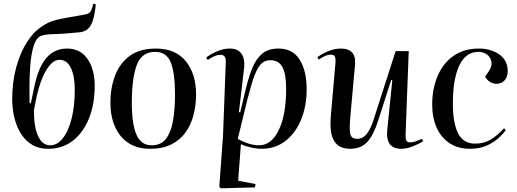

<svg xmlns="http://www.w3.org/2000/svg" viewBox="-20 -792 2800 1040"><path d="M241 14Q193 14 159 -5Q125 -24 103 -54Q81 -84 68.5 -119.5Q56 -155 51 -189.5Q46 -224 46 -251Q46 -348 68 -428Q90 -508 126.5 -564.5Q163 -621 206 -648Q225 -661 242.5 -669.5Q260 -678 284 -684Q308 -690 344.5 -696.5Q381 -703 438 -713Q459 -716 468.5 -727Q478 -738 485 -772L499 -768Q491 -688 471.5 -654.5Q452 -621 410 -617Q323 -608 265 -607Q207 -606 188 -589Q169 -571 158.5 -530Q148 -489 144 -436.5Q140 -384 139.5 -330Q139 -276 140 -233H147L165 -318Q187 -427 231 -478Q275 -529 343 -529Q416 -529 454.5 -472Q493 -415 493 -328Q493 -229 462.5 -152Q432 -75 375.5 -30.5Q319 14 241 14ZM302 -468Q261 -468 224.5 -401.5Q188 -335 164 -197Q163 -143 172 -99.5Q181 -56 201 -30.5Q221 -5 253 -5Q289 -5 319 -41.5Q349 -78 367 -146Q385 -214 385 -307Q385 -380 364 -424Q343 -468 302 -468Z M794 14Q723 14 675 -18Q627 -50 602.5 -106.5Q578 -163 578 -237Q578 -314 602.5 -380.5Q627 -447 681 -488Q735 -529 825 -529Q930 -529 986 -461Q1042 -393 1042 -280Q1042 -223 1028.5 -170Q1015 -117 985.5 -75.5Q956 -34 908.5 -10Q861 14 794 14ZM801 -5Q852 -5 879 -40Q906 -75 917 -137Q928 -199 928 -280Q928 -394 905.5 -452.5Q883 -511 820 -511Q747 -511 720.5 -439Q694 -367 694 -236Q694 -121 719 -63Q744 -5 801 -5Z M1203 -455Q1204 -476 1197 -485.5Q1190 -495 1174 -495Q1157 -495 1138 -486Q1119 -477 1105 -467L1097 -480Q1114 -495 1151 -512Q1188 -529 1224 -529Q1268 -529 1288 -501Q1308 -473 1302 -421L1274 -185L1281 -183L1313 -317Q1328 -378 1347.5 -425.5Q1367 -473 1400 -501Q1433 -529 1488 -529Q1566 -529 1603.5 -468.5Q1641 -408 1641 -309Q1641 -217 1611 -144Q1581 -71 1526 -28.5Q1471 14 1397 14Q1369 14 1336 6Q1303 -2 1285 -11L1270 187L1364 205L1361 223L1175 228L1168 218L1188 -57ZM1445 -466Q1416 -466 1396 -447.5Q1376 -429 1358.5 -382.5Q1341 -336 1320 -253L1268 -40Q1330 -5 1383 -5Q1450 -5 1490 -87.5Q1530 -170 1530 -312Q1530 -392 1509.5 -429Q1489 -466 1445 -466Z M1699 -482Q1722 -500 1757.5 -514.5Q1793 -529 1826 -529Q1911 -529 1903 -441L1877 -152Q1872 -96 1877 -68Q1882 -40 1915 -40Q1945 -40 1966.5 -66.5Q1988 -93 2005 -148L2123 -515H2194L2177 -67Q2176 -43 2180.5 -32Q2185 -21 2202 -21Q2226 -21 2265 -40L2272 -27Q2251 -13 2216.5 0.5Q2182 14 2153 14Q2066 14 2078 -92L2105 -358L2099 -359L2029 -141Q2003 -59 1969 -22.5Q1935 14 1876 14Q1817 14 1790.5 -27.5Q1764 -69 1772 -164L1797 -450Q1799 -474 1794 -485Q1789 -496 1773 -496Q1756 -496 1738 -487.5Q1720 -479 1707 -469Z M2574 -529Q2639 -529 2684.5 -497Q2730 -465 2730 -408Q2730 -375 2713 -356.5Q2696 -338 2670 -338Q2651 -338 2633.5 -349Q2616 -360 2608 -377L2627 -405Q2646 -432 2642 -456.5Q2638 -481 2618.5 -496Q2599 -511 2571 -511Q2503 -511 2468 -437.5Q2433 -364 2433 -229Q2433 -127 2461 -70.5Q2489 -14 2554 -14Q2602 -14 2639 -36.5Q2676 -59 2710 -97L2720 -87Q2708 -70 2683 -46.5Q2658 -23 2619 -4.5Q2580 14 2526 14Q2461 14 2415 -16.5Q2369 -47 2345 -101Q2321 -155 2321 -227Q2321 -309 2349.5 -378Q2378 -447 2434.5 -488Q2491 -529 2574 -529Z"/></svg>

Font: Literata 72pt Medium
Style: Italic
Weight: 500
Italic angle: -2°
Designer: Latin by Veronika Burian and Jose Scaglione. Greek by Irene Vlachou. Cyrillic by Vera Evstafieva
Foundry: TypeTogether
Version: Version 3.002